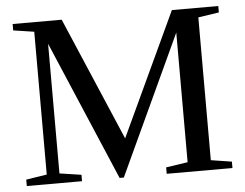

<svg xmlns="http://www.w3.org/2000/svg" viewBox="-49 -714 986 773"><g transform="rotate(-5 444.5 -327.5)"><path d="M420.9 0H403.8L164.1 -563V-39.1L252 -25.9V0H28.8V-25.9L112.8 -39.1V-616.2L28.8 -628.9V-654.8H227.1L439.9 -156.7L672.4 -654.8H859.9V-628.9L775.9 -616.2V-39.1L859.9 -25.9V0H594.2V-25.9L682.1 -39.1V-563Z"/></g></svg>

Font: Tinos
Style: Regular
Weight: 400
Designer: Steve Matteson
Foundry: Monotype Imaging Inc.
Version: Version 1.23